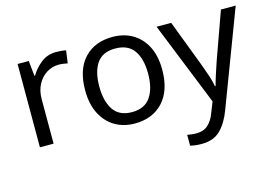

<svg xmlns="http://www.w3.org/2000/svg" viewBox="-101 -750 1690 1193"><g transform="rotate(-15 744.0 -153.0)"><path d="M335 -546Q350 -546 367.5 -544.5Q385 -543 398 -540L387 -459Q374 -462 358.5 -464Q343 -466 329 -466Q288 -466 252 -443.5Q216 -421 194.5 -380.5Q173 -340 173 -286V0H85V-536H157L167 -438H171Q197 -482 238 -514Q279 -546 335 -546Z M944 -269Q944 -136 876.5 -63Q809 10 694 10Q623 10 567.5 -22.5Q512 -55 480 -117.5Q448 -180 448 -269Q448 -402 515 -474Q582 -546 697 -546Q770 -546 825.5 -513.5Q881 -481 912.5 -419.5Q944 -358 944 -269ZM539 -269Q539 -174 576.5 -118.5Q614 -63 696 -63Q777 -63 815 -118.5Q853 -174 853 -269Q853 -364 815 -418Q777 -472 695 -472Q613 -472 576 -418Q539 -364 539 -269Z M979 -536H1073L1189 -231Q1204 -191 1216 -154.5Q1228 -118 1234 -85H1238Q1244 -110 1257 -150.5Q1270 -191 1284 -232L1393 -536H1488L1257 74Q1229 150 1184.5 195Q1140 240 1062 240Q1038 240 1020 237.5Q1002 235 989 232V162Q1000 164 1015.5 166Q1031 168 1048 168Q1094 168 1122.5 142Q1151 116 1167 73L1195 2Z"/></g></svg>

Font: Noto Sans Khojki
Style: Regular
Weight: 400
Designer: Monotype Design Team
Foundry: Monotype Imaging Inc.
Version: Version 2.003; ttfautohint (v1.8.4.7-5d5b)